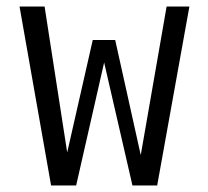

<svg xmlns="http://www.w3.org/2000/svg" viewBox="-20 -570 640 590"><path d="M40 -550H117L186.5 -101.5L265 -447H334L412.5 -93.5L492 -550H562L463 0H387L300 -378L214 0H137Z"/></svg>

Font: JuliaMono Light
Style: Regular
Weight: 300
Monospace: yes
Designer: cormullion
Foundry: corm
Version: Version 0.054; ttfautohint (v1.8.4)